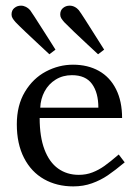

<svg xmlns="http://www.w3.org/2000/svg" viewBox="-20 -654 498 685"><path d="M40 -210.6Q40 -278.2 68.9 -326.4Q97.9 -374.6 143.9 -398.9Q190 -423.2 240.4 -423.2Q293.4 -423.2 332.9 -401Q372.4 -378.8 394 -335.8Q415.6 -292.9 415.6 -232.9H121.5Q121.5 -165.9 138.7 -120.6Q155.9 -75.2 187.2 -52.8Q218.6 -30.2 261.2 -30.2Q287.4 -30.2 309.8 -38.9Q332.2 -47.5 352.7 -62.1Q373.1 -76.6 403.6 -102.8L424.9 -74.8Q390.2 -45.9 364.6 -28.5Q339 -11.1 308.3 -0.1Q277.6 11 241.4 11Q182.6 11 137 -14.8Q91.4 -40.6 65.7 -90.7Q40 -140.8 40 -210.6ZM236.6 -385.8Q204.2 -385.8 178.9 -370.2Q153.5 -354.6 139.2 -328.1Q124.9 -301.5 123.6 -269.9H330.9Q331 -323.1 308.3 -354.4Q285.6 -385.8 236.6 -385.8ZM120.5 -493.6Q94.2 -518 70.2 -540.9Q46.1 -563.8 35.5 -575Q28.2 -583.2 24.8 -589.1Q21.2 -595 21.2 -602.4Q21.2 -617.2 31.2 -625.5Q41.2 -633.8 54.9 -633.8Q64 -633.8 72.6 -629.4Q81.1 -625.1 87.4 -617.8Q92.4 -611.6 139.2 -538Q151.9 -518.4 161.9 -502.3Q172 -486.2 177.9 -476.9L156.2 -460.4ZM294.1 -493.6Q267.9 -518 243.8 -540.9Q219.8 -563.8 209.1 -575Q201.9 -583.2 198.4 -589.1Q194.9 -595 194.9 -602.4Q194.9 -617.2 204.9 -625.5Q214.9 -633.8 228.5 -633.8Q237.8 -633.8 246.3 -629.5Q254.9 -625.2 261.1 -617.8Q268.4 -608 285.1 -581.9Q301.8 -555.9 320.4 -526.2Q339.4 -495.5 351.6 -476.9L329.9 -460.4Z"/></svg>

Font: Didactic
Style: Regular
Weight: 400
Designer: Tyler Finck
Foundry: Etcetera Type Co
Version: Version 3.007;FEAKit 1.0